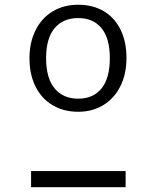

<svg xmlns="http://www.w3.org/2000/svg" viewBox="-20 -785 655 805"><path d="M510.3 -541Q510.3 -475.4 485.1 -424.4Q460 -373.3 414.1 -344.9Q368.2 -316.4 307.7 -316.4Q246.7 -316.4 200.3 -344.1Q153.8 -371.8 128.7 -422.6Q103.6 -473.3 103.6 -541Q103.6 -607.2 129 -658.2Q154.4 -709.2 200.8 -737.2Q247.2 -765.1 307.7 -765.1Q369.2 -765.1 414.9 -738.2Q460.5 -711.3 485.4 -660.8Q510.3 -610.3 510.3 -541ZM173.3 -541Q173.3 -457.4 209 -414.4Q244.6 -371.3 307.7 -371.3Q370.8 -371.3 405.6 -414.1Q440.5 -456.9 440.5 -541Q440.5 -624.6 405.6 -666.9Q370.8 -709.2 307.7 -709.2Q244.6 -709.2 209 -666.9Q173.3 -624.6 173.3 -541ZM110.3 -67.7H506.7V0H110.3Z"/></svg>

Font: Fira Code Fixed Light
Style: Regular
Weight: 300
Monospace: yes
Designer: Carrois Corporate, Edenspiekermann AG, Nikita Prokopov
Foundry: Carrois Corporate, Edenspiekermann AG, Nikita Prokopov
Version: Version 5.002